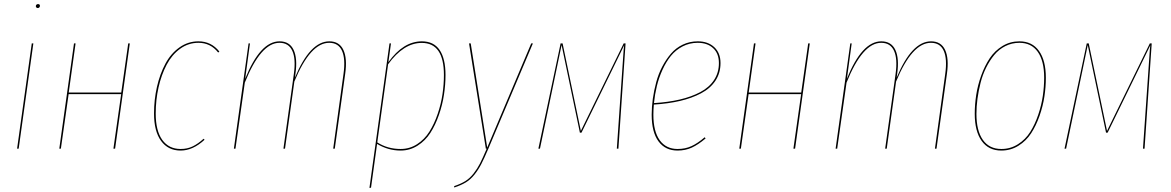

<svg xmlns="http://www.w3.org/2000/svg" viewBox="-20 -731 5756 944"><path d="M156.2 -700.7Q156.2 -705.1 159.2 -708Q162.1 -710.9 167 -710.9Q176.3 -710.9 176.3 -702.1Q176.3 -697.8 173.3 -694.6Q170.4 -691.4 166 -691.4Q161.6 -691.4 158.9 -694.1Q156.2 -696.8 156.2 -700.7ZM144 -517.6 71.8 0H64L136.2 -517.6Z M537.6 0 575.7 -268.1H317.4L279.3 0H271.5L343.8 -517.6H351.6L317.9 -275.9H576.2L610.4 -517.6H618.2L545.9 0Z M955.6 -527.8Q1018.6 -527.8 1058.6 -477.5L1052.7 -472.7Q1015.1 -520.5 955.6 -520.5Q906.2 -520.5 865.7 -491.2Q825.2 -461.9 799.3 -412.6Q773.4 -363.3 759.5 -301.5Q745.6 -239.7 745.6 -172.9Q745.6 -87.9 777.8 -43.2Q810.1 1.5 868.2 1.5Q900.9 1.5 927.2 -11.2Q953.6 -23.9 981 -48.8L985.8 -43.9Q928.2 9.3 868.2 9.3Q806.6 9.3 772 -38.1Q737.3 -85.4 737.3 -172.9Q737.3 -241.2 751.7 -304.2Q766.1 -367.2 793 -417.5Q819.8 -467.8 862.1 -497.8Q904.3 -527.8 955.6 -527.8Z M1599.1 -527.8Q1648.4 -527.8 1668.2 -485.8Q1688 -443.8 1677.2 -368.2L1626 0H1618.2L1668.9 -367.7Q1679.2 -441.4 1661.6 -481Q1644 -520.5 1598.6 -520.5Q1505.9 -520.5 1427.2 -330.1L1381.3 0H1373.5L1424.8 -367.7Q1435.1 -441.4 1417.2 -481Q1399.4 -520.5 1354 -520.5Q1262.2 -520.5 1183.6 -324.7L1137.7 0H1129.9L1202.1 -517.6H1209L1185.5 -343.8Q1259.3 -527.8 1354.5 -527.8Q1403.8 -527.8 1423.6 -485.8Q1443.4 -443.8 1432.6 -368.2L1430.2 -349.6Q1504.4 -527.8 1599.1 -527.8Z M1796.4 192.9 1895 -517.6H1902.3L1889.6 -425.3Q1962.9 -527.8 2054.2 -527.8Q2112.3 -527.8 2141.4 -485.4Q2170.4 -442.9 2170.4 -362.3Q2170.4 -314.5 2162.8 -264.9Q2155.3 -215.3 2137.9 -165.5Q2120.6 -115.7 2095.9 -77.4Q2071.3 -39.1 2033.2 -14.9Q1995.1 9.3 1949.7 9.3Q1888.7 9.3 1834 -23.4L1804.2 191.9ZM1949.7 1.5Q1994.1 1.5 2030.8 -22.2Q2067.4 -45.9 2091.3 -84Q2115.2 -122.1 2131.8 -170.7Q2148.4 -219.2 2155.5 -267.6Q2162.6 -315.9 2162.6 -362.3Q2162.6 -520 2053.7 -520Q1964.4 -520 1888.2 -415L1835 -30.8Q1885.7 1.5 1949.7 1.5Z M2600.1 -517.6 2380.9 0.5Q2360.4 48.3 2346.2 75.9Q2332 103.5 2313 127.4Q2293.9 151.4 2270.8 165.5Q2247.6 179.7 2213.4 190.9L2212.9 184.1Q2246.1 172.9 2268.1 159.2Q2290 145.5 2308.6 121.8Q2327.1 98.1 2340.1 72.5Q2353 46.9 2373 0H2368.7L2286.1 -517.6H2294.4L2375.5 -5.4L2591.8 -517.6Z M3055.7 -517.6 3020.5 0H3012.7L3043.9 -451.2Q3046.4 -494.1 3048.8 -508.3L2838.9 -78.6H2831.1L2741.2 -509.3Q2740.7 -507.3 2729.5 -453.6L2634.8 0H2627L2736.3 -517.6H2746.1L2835.9 -87.4L3046.4 -517.6Z M3522.5 -420.9Q3522.5 -371.6 3497.3 -333.7Q3472.2 -295.9 3426.5 -272Q3380.9 -248 3323.2 -234.6Q3265.6 -221.2 3194.8 -216.8Q3192.4 -188.5 3192.4 -167.5Q3192.4 -85 3223.6 -41.7Q3254.9 1.5 3311.5 1.5Q3349.1 1.5 3379.6 -12.5Q3410.2 -26.4 3444.8 -56.2L3449.2 -50.3Q3412.6 -19.5 3381.1 -5.1Q3349.6 9.3 3311.5 9.3Q3251 9.3 3217.5 -36.1Q3184.1 -81.5 3184.1 -167Q3184.1 -205.6 3189.7 -245.6Q3195.3 -285.6 3206.3 -326.7Q3217.3 -367.7 3236.1 -403.6Q3254.9 -439.5 3279.1 -467.5Q3303.2 -495.6 3337.2 -511.7Q3371.1 -527.8 3410.6 -527.8Q3460.9 -527.8 3491.7 -499.3Q3522.5 -470.7 3522.5 -420.9ZM3410.2 -520.5Q3370.1 -520.5 3335.9 -502.7Q3301.8 -484.9 3278.3 -455.8Q3254.9 -426.8 3237.1 -387.5Q3219.2 -348.1 3209.5 -307.6Q3199.7 -267.1 3195.3 -224.1Q3265.6 -228.5 3322.3 -241.7Q3378.9 -254.9 3422.9 -278.1Q3466.8 -301.3 3490.7 -337.6Q3514.6 -374 3514.6 -420.9Q3514.6 -467.8 3486.3 -494.1Q3458 -520.5 3410.2 -520.5Z M3880.9 0 3918.9 -268.1H3660.6L3622.6 0H3614.7L3687 -517.6H3694.8L3661.1 -275.9H3919.4L3953.6 -517.6H3961.4L3889.2 0Z M4557.6 -527.8Q4606.9 -527.8 4626.7 -485.8Q4646.5 -443.8 4635.7 -368.2L4584.5 0H4576.7L4627.4 -367.7Q4637.7 -441.4 4620.1 -481Q4602.5 -520.5 4557.1 -520.5Q4464.4 -520.5 4385.7 -330.1L4339.8 0H4332L4383.3 -367.7Q4393.6 -441.4 4375.7 -481Q4357.9 -520.5 4312.5 -520.5Q4220.7 -520.5 4142.1 -324.7L4096.2 0H4088.4L4160.6 -517.6H4167.5L4144 -343.8Q4217.8 -527.8 4313 -527.8Q4362.3 -527.8 4382.1 -485.8Q4401.9 -443.8 4391.1 -368.2L4388.7 -349.6Q4462.9 -527.8 4557.6 -527.8Z M4903.3 9.3Q4840.3 9.3 4806.4 -38.3Q4772.5 -85.9 4772.5 -171.4Q4772.5 -217.3 4779.8 -264.6Q4787.1 -312 4804.2 -359.6Q4821.3 -407.2 4845.9 -444.3Q4870.6 -481.4 4908.4 -504.6Q4946.3 -527.8 4992.2 -527.8Q5054.7 -527.8 5088.4 -480.7Q5122.1 -433.6 5122.1 -348.6Q5122.1 -303.7 5115 -256.6Q5107.9 -209.5 5091.1 -161.4Q5074.2 -113.3 5049.8 -75.7Q5025.4 -38.1 4987.3 -14.4Q4949.2 9.3 4903.3 9.3ZM4903.3 1.5Q4948.2 1.5 4985.1 -22Q5022 -45.4 5045.2 -82.3Q5068.4 -119.1 5084.5 -166.5Q5100.6 -213.9 5107.2 -259.8Q5113.8 -305.7 5113.8 -349.1Q5113.8 -431.6 5082.3 -476.1Q5050.8 -520.5 4992.2 -520.5Q4955.1 -520.5 4923.1 -504.4Q4891.1 -488.3 4868.4 -460.7Q4845.7 -433.1 4828.4 -398.2Q4811 -363.3 4801 -323.5Q4791 -283.7 4785.9 -245.6Q4780.8 -207.5 4780.8 -170.9Q4780.8 -88.4 4812.3 -43.5Q4843.8 1.5 4903.3 1.5Z M5642.6 -517.6 5607.4 0H5599.6L5630.9 -451.2Q5633.3 -494.1 5635.7 -508.3L5425.8 -78.6H5418L5328.1 -509.3Q5327.6 -507.3 5316.4 -453.6L5221.7 0H5213.9L5323.2 -517.6H5333L5422.9 -87.4L5633.3 -517.6Z"/></svg>

Font: Fira Sans Compressed Eight
Style: Italic
Weight: 100
Width: 3
Italic angle: -8°
Designer: Carrois Corporate & Edenspiekermann AG
Foundry: Carrois Corporate GbR & Edenspiekermann AG
Version: Version 4.203;PS 004.203;hotconv 1.0.88;makeotf.lib2.5.64775